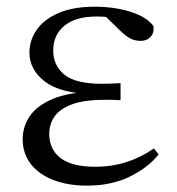

<svg xmlns="http://www.w3.org/2000/svg" viewBox="-20 -551 538 585"><path d="M245.3 14.6Q187 14.6 142.7 -2.5Q98.3 -19.6 73.7 -51.5Q49.1 -83.4 49.1 -126.7Q49.1 -165.3 70.9 -197.3Q92.7 -229.3 140.5 -249.5Q188.3 -269.8 265.7 -271.6V-263.4Q162.9 -266.8 116.3 -302.9Q69.7 -339 69.7 -390.7Q69.7 -428.3 91.7 -460Q113.6 -491.8 158.1 -511.2Q202.6 -530.6 269.8 -530.6Q305.9 -530.6 340.4 -524.4Q375 -518.1 403.3 -505.3Q431.6 -492.4 447.6 -471.9Q450.2 -450.8 438.8 -438.7Q427.5 -426.5 409.6 -426.5Q392.7 -426.5 379.7 -432.4Q366.7 -438.4 346.9 -456.8L289.6 -512.6L345.7 -511.5L355 -491.9Q329.4 -496.3 311.7 -498.5Q294.1 -500.7 274.7 -500.7Q210 -500.7 176 -472.4Q142.1 -444.1 142.1 -397.6Q142.1 -351.6 176 -323.6Q209.8 -295.7 291.2 -295.7Q303.3 -295.7 316.2 -296.2Q329.1 -296.7 347.3 -297.7V-245.7Q327.9 -246.9 318.4 -246.9Q309 -246.9 300.6 -246.9Q235.1 -246.9 198.1 -232.6Q161.1 -218.4 145.6 -195.2Q130 -172 130 -143.3Q130 -95.8 164.7 -69.3Q199.4 -42.9 269.6 -42.9Q320.3 -42.9 365.3 -57.2Q410.3 -71.5 448.9 -98.8L463.3 -80.5Q429.8 -38.9 373.8 -12.1Q317.9 14.6 245.3 14.6Z"/></svg>

Font: Source Han Serif JP VF
Style: Regular
Weight: 250
Designer: Ryoko NISHIZUKA 西塚涼子 (kana & ideographs); Frank Grießhammer (Latin, Greek & Cyrillic); Wenlong ZHANG 张文龙 (bopomofo); San
Foundry: Adobe
Version: Version 2.001;hotconv 1.1.0;makeotfexe 2.6.0